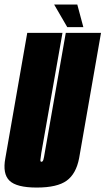

<svg xmlns="http://www.w3.org/2000/svg" viewBox="-44 -819 463 842"><path d="M117 3.5Q207 3.5 248.5 -26.8Q290 -57 303 -125.5L399 -675H244.5L152 -147.5Q149 -127.5 146.2 -118.5Q143.5 -109.5 137.5 -109.5Q132.5 -109.5 133.2 -118.5Q134 -127.5 137 -147.5L230 -675H75.5L-20.5 -125.5Q-33.5 -57 -2.5 -26.8Q28.5 3.5 117 3.5ZM251 -700H321.5L295 -799H193.5Z"/></svg>

Font: Anybody UltraCondensed ExtraBold
Style: Italic
Weight: 800
Width: 1
Italic angle: -10°
Version: Version 1.113;gftools[0.9.25]